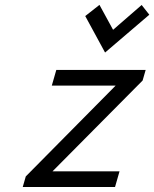

<svg xmlns="http://www.w3.org/2000/svg" viewBox="-20 -751 620 771"><path d="M206.1 -470.2H564.9L552.7 -427.7L190.9 -63H460L441.9 0H71.3L83.5 -42.5L444.3 -407.2H188ZM401.9 -540 322.3 -686.5 379.4 -731.4 434.1 -631.3 548.8 -731 579.6 -691.9Z"/></svg>

Font: Cantarell
Style: Italic
Weight: 400
Italic angle: -16°
Designer: Dave Crossland
Version: Version 1.004